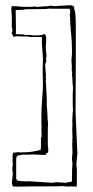

<svg xmlns="http://www.w3.org/2000/svg" viewBox="-20 -726 361 747"><path d="M28 -704 31 -701Q32 -702 40 -702L73 -699L75 -700Q76 -699 79.5 -699Q83 -699 94 -700V-699L110 -700L115 -701L125 -699L158 -702Q159 -701 161 -701L176 -704Q188 -702 196 -702Q204 -702 205 -703L257 -706V-705Q258 -704 263 -704V-702Q268 -702 268.5 -699.5Q269 -697 269 -687Q275 -687 275 -612V-522L274 -288L281 -129L277 -85Q277 -84 279 -70V-56Q279 -54 280 -54H279V-10Q279 -8 278.5 -4Q278 0 278 1Q274 -1 270 -1V0Q263 0 251 -1L247 0L234 -1H231Q229 -2 219 -2L207 -1Q69 -1 58 0V-1L45 1V0L41 -1Q40 0 35.5 0Q31 0 30 -1L29 -5L28 -4L26 -15Q27 -16 27 -20H26Q27 -21 27 -22L29 -44Q30 -48 30 -51.5Q30 -55 28 -65V-76L30 -87L29 -92V-124L32 -133Q35 -133 36 -132L48 -134L59 -133Q91 -133 111 -137L131 -141Q132 -142 138 -142L140 -164Q139 -164 139 -166L140 -187Q139 -188 139 -192H142L141 -227Q141 -229 142 -230H141L142 -231Q141 -232 141 -267.5Q141 -303 144 -340.5Q147 -378 147 -397L146 -451L147 -502L143 -555V-576Q143 -581 142 -582H97L89 -584H67L47 -585Q46 -585 32 -583Q31 -585 30 -588Q27 -596 25 -596Q25 -600 28 -601V-617H26V-663L24 -689Q24 -700 28 -704ZM173 -693 167 -692 157 -691 81 -690Q70 -687 41 -687Q42 -647 42 -622V-602Q42 -594 41 -593L73 -592V-590H98L110 -588L138 -589Q150 -591 150 -594Q157 -594 160 -580L159 -571H160L158 -541H159L158 -540Q161 -510 161 -507L159 -500L160 -490L158 -478L157 -482L156 -479V-463Q157 -462 157 -454L159 -431Q158 -430 158 -427Q158 -424 159 -417L158 -413Q158 -405 159 -397L161 -362Q162 -354 162 -339V-316L164 -292L165 -272V-263Q167 -249 167 -248L166 -223V-168Q166 -158 168 -146L167 -132L161 -131L160 -124Q155 -124 154 -125V-123L109 -125L78 -124Q77 -125 76 -125L60 -123Q59 -122 54 -122Q43 -122 43 -106V-35Q43 -25 49 -23.5Q55 -22 58.5 -21.5Q62 -21 68 -21H76V-20Q78 -20 78 -21Q79 -20 82 -20L88 -21L183 -15L198 -17H203L233 -15Q241 -15 243 -17L256 -18Q258 -19 258.5 -20.5Q259 -22 260 -22V-42Q260 -67 262 -89L260 -105L261 -126H262L261 -168Q261 -170 262 -170L261 -172Q261 -174 262 -174L261 -183Q262 -184 262 -192L261 -220L262 -245L261 -251L263 -291Q264 -292 264 -299L263 -314V-360L264 -382Q264 -392 263 -393L261 -429Q260 -430 260 -435L261 -447Q259 -449 259 -457Q259 -465 259.5 -468.5Q260 -472 259 -473L258 -491V-492L260 -517V-532Q260 -565 256 -604H255V-622Q254 -623 254 -624L253 -640Q254 -641 254 -642L252 -649L253 -654L252 -665L251 -672H252Q253 -673 253 -682.5Q253 -692 248 -692H178Q176 -692 173 -693Z"/></svg>

Font: Londrina Sketch
Style: Regular
Weight: 400
Designer: Marcelo Magalhaes
Foundry: Marcelo Magalhaes
Version: Version 1.001 2011